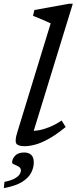

<svg xmlns="http://www.w3.org/2000/svg" viewBox="-48 -756 402 1006"><path d="M217.5 -633.5Q208.5 -638 192 -645.2Q175.5 -652.5 157.5 -660Q139.5 -667.5 125 -673L132 -703.5L314 -736.5H333.5L120 -42L104.5 -70.5Q126.5 -68.5 153.8 -73.2Q181 -78 211.8 -90.5Q242.5 -103 275 -124.5L296 -90.5Q247 -50.5 207.2 -28.5Q167.5 -6.5 136.2 1.8Q105 10 81 10Q46.5 10 37.5 -3.8Q28.5 -17.5 42.5 -62.5ZM15.5 95Q15.5 77 31 60Q46.5 43 79 43Q102 43 115.5 55.5Q129 68 129 95Q129 122 115.5 148.8Q102 175.5 68 197Q34 218.5 -28 229.5L-24.5 197Q11 189.5 29.5 179Q48 168.5 54.8 157.5Q61.5 146.5 61.5 137Q61.5 124 50 117.2Q38.5 110.5 27 106Q15.5 101.5 15.5 95Z"/></svg>

Font: Newsreader 8pt
Style: Italic
Weight: 400
Italic angle: -17°
Version: Version 1.003